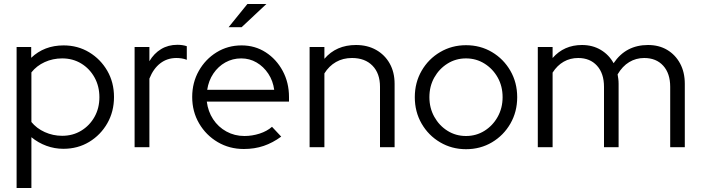

<svg xmlns="http://www.w3.org/2000/svg" viewBox="-20 -736 3505 960"><path d="M63 204V-501H136V-447Q201 -509 298 -509Q369 -509 426 -474.5Q483 -440 516.5 -382Q550 -324 550 -251Q550 -178 516.5 -119.5Q483 -61 426 -26.5Q369 8 297 8Q253 8 212 -7Q171 -22 137 -50V204ZM291 -57Q344 -57 386 -82.5Q428 -108 452.5 -151.5Q477 -195 477 -250Q477 -305 452.5 -349Q428 -393 386 -418.5Q344 -444 291 -444Q244 -444 203.5 -425.5Q163 -407 137 -374V-126Q163 -94 204 -75.5Q245 -57 291 -57Z M653 0V-501H727V-430Q750 -469 785.5 -490.5Q821 -512 867 -512Q893 -512 914 -505V-437Q901 -442 888 -444Q875 -446 862 -446Q816 -446 781.5 -419.5Q747 -393 727 -343V0Z M1199 9Q1127 9 1068.5 -25.5Q1010 -60 975.5 -119Q941 -178 941 -251Q941 -323 974 -381.5Q1007 -440 1063 -474.5Q1119 -509 1188 -509Q1255 -509 1308.5 -474.5Q1362 -440 1393.5 -381.5Q1425 -323 1425 -251V-228H1014Q1020 -179 1045.5 -140Q1071 -101 1112 -78.5Q1153 -56 1202 -56Q1241 -56 1278 -68Q1315 -80 1340 -102L1386 -53Q1344 -22 1298.5 -6.5Q1253 9 1199 9ZM1016 -287H1351Q1345 -332 1321.5 -367.5Q1298 -403 1263 -423.5Q1228 -444 1186 -444Q1143 -444 1107 -424Q1071 -404 1047 -368.5Q1023 -333 1016 -287ZM1123 -600 1217 -716H1312L1188 -600Z M1528 0V-501H1602V-442Q1661 -511 1760 -511Q1817 -511 1860.5 -486.5Q1904 -462 1928.5 -418.5Q1953 -375 1953 -317V0H1880V-302Q1880 -369 1842.5 -407.5Q1805 -446 1740 -446Q1695 -446 1660 -426Q1625 -406 1602 -369V0Z M2310 10Q2239 10 2180.5 -24.5Q2122 -59 2088 -118Q2054 -177 2054 -250Q2054 -323 2088 -382Q2122 -441 2180.5 -475.5Q2239 -510 2310 -510Q2382 -510 2440 -475.5Q2498 -441 2532 -382Q2566 -323 2566 -250Q2566 -177 2532 -118Q2498 -59 2440 -24.5Q2382 10 2310 10ZM2310 -56Q2361 -56 2402.5 -82Q2444 -108 2468.5 -152Q2493 -196 2493 -250Q2493 -305 2468.5 -348.5Q2444 -392 2402.5 -418Q2361 -444 2310 -444Q2259 -444 2217.5 -418Q2176 -392 2151.5 -348.5Q2127 -305 2127 -250Q2127 -196 2151.5 -152Q2176 -108 2217.5 -82Q2259 -56 2310 -56Z M2669 0V-501H2743V-446Q2800 -511 2890 -511Q2943 -511 2984 -486.5Q3025 -462 3048 -420Q3079 -466 3122 -488.5Q3165 -511 3220 -511Q3275 -511 3316 -486.5Q3357 -462 3380.5 -418.5Q3404 -375 3404 -317V0H3331V-302Q3331 -369 3296 -407.5Q3261 -446 3201 -446Q3160 -446 3126 -425.5Q3092 -405 3068 -364Q3070 -353 3071.5 -341.5Q3073 -330 3073 -317V0H3000V-302Q3000 -369 2965 -407.5Q2930 -446 2871 -446Q2831 -446 2798.5 -427.5Q2766 -409 2743 -373V0Z"/></svg>

Font: Red Hat Display Variable
Style: Regular
Weight: 400
Designer: Pentagram, MCKL
Foundry: Pentagram, MCKL
Version: Version 1.021